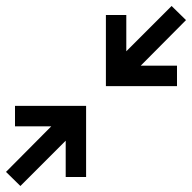

<svg xmlns="http://www.w3.org/2000/svg" viewBox="-20 -688 640 640"><path d="M552 -668 401 -517V-638H333V-401H570V-469H449L600 -621ZM30 -335V-267H151L0 -115L48 -68L199 -219V-98H267V-335Z"/></svg>

Font: JetBrainsMono NF
Style: Regular
Weight: 400
Monospace: yes
Designer: Philipp Nurullin, Konstantin Bulenkov
Foundry: JetBrains
Version: Version 1.0.2; ttfautohint (v1.8.3)